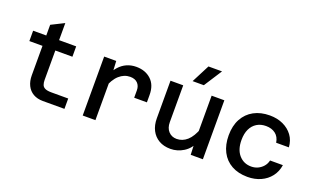

<svg xmlns="http://www.w3.org/2000/svg" viewBox="-83 -1230 2767 1689"><g transform="rotate(20 1300.0 -386.0)"><path d="M370 0Q317 0 279 -22Q241 -44 221 -84.5Q201 -125 201 -179V-652L321 -712V-179Q321 -154 328 -135Q335 -116 355.5 -106.5Q376 -97 415 -97H572V0ZM78 -455V-552H481V-455Z M1115 -302V-371Q1115 -412 1090.5 -437.5Q1066 -463 1020 -463Q964 -463 918 -422Q872 -381 841 -293L826 -405Q849 -457 880.5 -492.5Q912 -528 952.5 -546Q993 -564 1041 -564Q1126 -564 1180 -514Q1234 -464 1234 -371V-302ZM743 0V-552H856L862 -435V0Z M1483 -552V-207Q1483 -153 1512.5 -121Q1542 -89 1589 -89Q1643 -89 1686.5 -127.5Q1730 -166 1761 -251L1779 -132Q1746 -59 1689 -23.5Q1632 12 1567 12Q1504 12 1458.5 -14.5Q1413 -41 1388.5 -88.5Q1364 -136 1364 -200V-552ZM1868 -552V0H1754L1749 -116V-552ZM1548 -615 1635 -784H1762L1653 -615Z M2288 12Q2202 12 2139 -23Q2076 -58 2042.5 -123Q2009 -188 2009 -276Q2009 -366 2044 -430.5Q2079 -495 2142.5 -529.5Q2206 -564 2291 -564Q2361 -564 2416 -538.5Q2471 -513 2505 -467Q2539 -421 2543 -357H2424Q2416 -410 2380.5 -437.5Q2345 -465 2291 -465Q2242 -465 2205.5 -442.5Q2169 -420 2149 -378Q2129 -336 2129 -276Q2129 -186 2173.5 -135.5Q2218 -85 2288 -85Q2322 -85 2350.5 -98.5Q2379 -112 2399.5 -136Q2420 -160 2427 -192H2547Q2538 -130 2502.5 -84Q2467 -38 2411.5 -13Q2356 12 2288 12Z"/></g></svg>

Font: Azeret Mono Medium
Style: Regular
Weight: 500
Designer: Martin Vácha
Foundry: Displaay
Version: Version 1.002